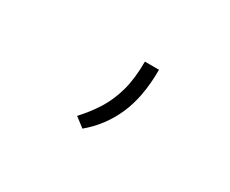

<svg xmlns="http://www.w3.org/2000/svg" viewBox="-56 -291 698 582"><g transform="rotate(30 293.0 0.5)"><path d="M256.3 135.3 223.1 109.9Q252.4 78.1 273.7 44.2Q294.9 10.3 306.9 -33Q318.8 -76.2 318.8 -135.3H368.2Q368.2 -40 339.1 25.4Q310.1 90.8 256.3 135.3Z"/></g></svg>

Font: Cascadia Code NF ExtraLight
Style: Regular
Weight: 200
Monospace: yes
Designer: Aaron Bell
Foundry: Saja Typeworks
Version: Version 2404.023; ttfautohint (v1.8.4)